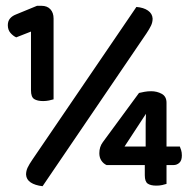

<svg xmlns="http://www.w3.org/2000/svg" viewBox="-20 -637 656 663"><path d="M87 -528 36 -508Q25 -513 16 -523.5Q7 -534 7 -550Q7 -564 14.5 -573Q22 -582 35 -587L108 -617H123Q143 -617 154 -605Q165 -593 165 -573V-294Q159 -292 149 -290Q139 -288 129 -288Q109 -288 98 -295Q87 -302 87 -325ZM480 -67H348Q337 -72 330 -82.5Q323 -93 323 -108Q323 -130 335 -146L460 -316Q468 -318 479 -320Q490 -322 502 -322Q522 -322 538.5 -313Q555 -304 555 -282V-131H601Q603 -126 605.5 -118.5Q608 -111 608 -100Q608 -83 599.5 -75Q591 -67 579 -67H555V-2Q549 0 540 2Q531 4 520 4Q500 4 490 -3Q480 -10 480 -32ZM483 -182Q483 -193 483 -210Q483 -227 484 -244L410 -131H483ZM451 -613Q476 -611 491 -600.5Q506 -590 507 -573Q507 -560 501.5 -548.5Q496 -537 486 -522L127 6Q101 3 86 -7Q71 -17 70 -34Q70 -47 75.5 -58.5Q81 -70 92 -86Z"/></svg>

Font: Baloo Tammudu 2 SemiBold
Style: Regular
Weight: 600
Designer: Maithili Shingre, Omkar Shende and Ek Type
Foundry: Ek Type
Version: Version 1.640;hotconv 1.0.111;makeotfexe 2.5.65597; ttfautoh